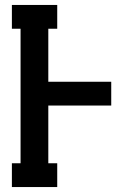

<svg xmlns="http://www.w3.org/2000/svg" viewBox="-20 -755 540 775"><path d="M28 0V-96H63V-639H28V-735H211V-639H175V-425H429V-329H175V-96H211V0Z"/></svg>

Font: Iosevka Slab
Style: Bold
Weight: 700
Monospace: yes
Designer: Belleve Invis
Foundry: Belleve Invis
Version: Version 11.1.1; ttfautohint (v1.8.3)